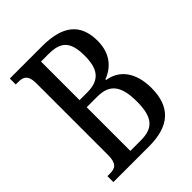

<svg xmlns="http://www.w3.org/2000/svg" viewBox="-203 -825 936 936"><g transform="rotate(-45 264.5 -357.0)"><path d="M28 0H274C416 0 484 -64 484 -193C484 -303 432 -365 355 -377V-382C413 -403 461 -453 461 -541C461 -661 390 -714 251 -714H28V-673H45C77 -673 103 -665 103 -606V-112C103 -53 82 -41 45 -41H28ZM246 -399H194V-665H245C329 -665 365 -634 365 -535C365 -443 333 -399 246 -399ZM267 -49H194V-350H268C356 -350 387 -300 387 -196C387 -88 351 -49 267 -49Z"/></g></svg>

Font: Noto Serif Armenian ExtraCondensed
Style: Regular
Weight: 400
Width: 2
Designer: Monotype Design Team
Foundry: Monotype Imaging Inc.
Version: Version 2.008